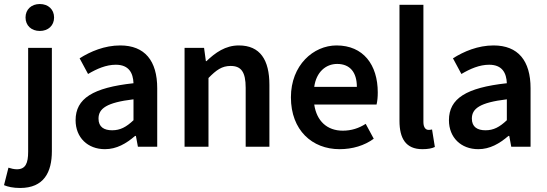

<svg xmlns="http://www.w3.org/2000/svg" viewBox="-66 -730 2723 955"><path d="M34 205C152 205 192 127 192 22V-492H74V25C74 82 61 112 18 112C3 112 -11 108 -24 104L-46 191C-27 199 -1 205 34 205ZM132 -576C174 -576 203 -603 203 -643C203 -683 174 -710 132 -710C90 -710 61 -683 61 -643C61 -603 90 -576 132 -576Z M456 12C514 12 562 -16 606 -54H610L620 0H716V-291C716 -428 654 -504 532 -504C454 -504 384 -474 330 -440L372 -362C416 -388 462 -408 510 -408C576 -408 596 -366 598 -316C396 -294 310 -240 310 -132C310 -46 370 12 456 12ZM492 -82C452 -82 424 -98 424 -140C424 -190 464 -220 598 -236V-132C562 -98 532 -82 492 -82Z M852 0H971V-342C1010 -382 1038 -402 1081 -402C1133 -402 1156 -373 1156 -293V0H1274V-308C1274 -432 1228 -504 1122 -504C1055 -504 1005 -468 961 -426H958L949 -492H852Z M1623 12C1687 12 1747 -6 1793 -40L1753 -114C1719 -92 1681 -80 1639 -80C1561 -80 1509 -128 1497 -210H1807C1811 -228 1813 -246 1813 -270C1813 -408 1741 -504 1608 -504C1493 -504 1381 -406 1381 -246C1381 -82 1487 12 1623 12ZM1497 -298C1507 -372 1555 -412 1611 -412C1675 -412 1709 -370 1709 -298Z M2035 12C2063 12 2083 8 2097 1L2083 -86C2075 -84 2071 -84 2065 -84C2053 -84 2040 -94 2040 -123V-706H1921V-129C1921 -42 1952 12 2035 12Z M2313 12C2371 12 2419 -16 2463 -54H2467L2477 0H2573V-291C2573 -428 2511 -504 2389 -504C2311 -504 2241 -474 2187 -440L2229 -362C2273 -388 2319 -408 2367 -408C2433 -408 2453 -366 2455 -316C2253 -294 2167 -240 2167 -132C2167 -46 2227 12 2313 12ZM2349 -82C2309 -82 2281 -98 2281 -140C2281 -190 2321 -220 2455 -236V-132C2419 -98 2389 -82 2349 -82Z"/></svg>

Font: Source Sans Pro Semibold
Style: Regular
Weight: 600
Designer: Paul D. Hunt
Foundry: Adobe Systems Incorporated
Version: Version 3.006;hotconv 1.0.111;makeotfexe 2.5.65597